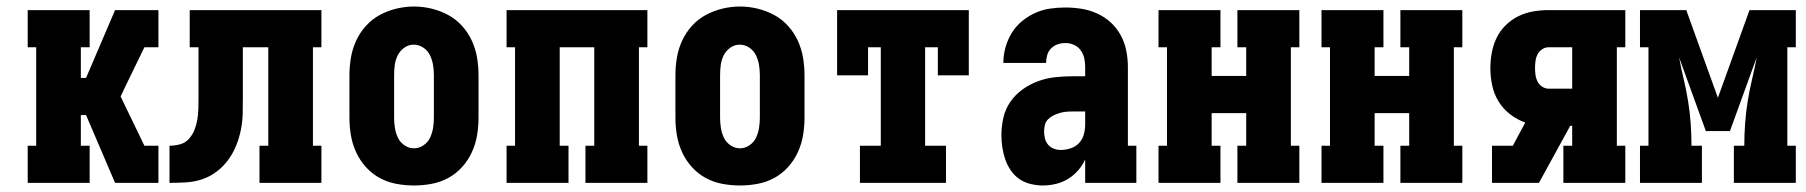

<svg xmlns="http://www.w3.org/2000/svg" viewBox="-20 -561 5540 589"><path d="M65 0V-114H91V-416H65V-530H255V-416H228V-322H244L333 -530H466V-416H423L370 -307L350 -265L423 -114H466V0H333L244 -208H228V-114H255V0Z M500 0V-114Q517 -114 533 -118.5Q549 -123 560 -135.5Q571 -148 577 -163.5Q583 -179 585.5 -195Q588 -211 588.5 -228Q589 -245 589 -261V-262Q589 -262 589 -262Q589 -262 589 -262V-263Q589 -263 589 -263Q589 -263 589 -263V-416H562V-530H966V-416H940V-114H966V0H776V-114H803V-416H725V-264Q725 -238 724.5 -213Q724 -188 719 -163Q714 -138 704.5 -114.5Q695 -91 680 -70.5Q665 -50 644.5 -34.5Q624 -19 600 -11Q576 -3 550.5 -1.5Q525 0 500 0Z M1250 8Q1223 8 1196 3Q1169 -2 1145 -15Q1121 -28 1102.5 -48.5Q1084 -69 1072.5 -94Q1061 -119 1056.5 -146Q1052 -173 1052 -200V-330Q1052 -357 1056.5 -384Q1061 -411 1072.5 -436Q1084 -461 1102.5 -481.5Q1121 -502 1145 -515Q1169 -528 1196 -534.5Q1223 -541 1250 -541Q1277 -541 1304 -534.5Q1331 -528 1355 -515Q1379 -502 1397.5 -481.5Q1416 -461 1427.5 -436Q1439 -411 1443.5 -384Q1448 -357 1448 -330V-200Q1448 -173 1443.5 -146Q1439 -119 1427.5 -94Q1416 -69 1397.5 -48.5Q1379 -28 1355 -15Q1331 -2 1304 3Q1277 8 1250 8ZM1250 -106Q1266 -106 1279.5 -115.5Q1293 -125 1299.5 -139Q1306 -153 1308.5 -168.5Q1311 -184 1311 -200V-330Q1311 -346 1308.5 -361.5Q1306 -377 1299 -391.5Q1292 -406 1278.5 -415Q1265 -424 1249 -424Q1233 -424 1220 -414.5Q1207 -405 1200 -391Q1193 -377 1191 -361.5Q1189 -346 1189 -330V-200Q1189 -184 1191.5 -168.5Q1194 -153 1200.5 -139Q1207 -125 1220.5 -115.5Q1234 -106 1250 -106Z M1534 0V-114H1560V-416H1534V-530H1966V-416H1940V-114H1966V0H1776V-114H1803V-416H1697V-114H1724V0Z M2250 8Q2223 8 2196 3Q2169 -2 2145 -15Q2121 -28 2102.5 -48.5Q2084 -69 2072.5 -94Q2061 -119 2056.5 -146Q2052 -173 2052 -200V-330Q2052 -357 2056.5 -384Q2061 -411 2072.5 -436Q2084 -461 2102.5 -481.5Q2121 -502 2145 -515Q2169 -528 2196 -534.5Q2223 -541 2250 -541Q2277 -541 2304 -534.5Q2331 -528 2355 -515Q2379 -502 2397.5 -481.5Q2416 -461 2427.5 -436Q2439 -411 2443.5 -384Q2448 -357 2448 -330V-200Q2448 -173 2443.5 -146Q2439 -119 2427.5 -94Q2416 -69 2397.5 -48.5Q2379 -28 2355 -15Q2331 -2 2304 3Q2277 8 2250 8ZM2250 -106Q2266 -106 2279.5 -115.5Q2293 -125 2299.5 -139Q2306 -153 2308.5 -168.5Q2311 -184 2311 -200V-330Q2311 -346 2308.5 -361.5Q2306 -377 2299 -391.5Q2292 -406 2278.5 -415Q2265 -424 2249 -424Q2233 -424 2220 -414.5Q2207 -405 2200 -391Q2193 -377 2191 -361.5Q2189 -346 2189 -330V-200Q2189 -184 2191.5 -168.5Q2194 -153 2200.5 -139Q2207 -125 2220.5 -115.5Q2234 -106 2250 -106Z M2618 0V-114H2682V-416H2643V-330H2548V-530H2952V-330H2857V-416H2818V-114H2882V0Z M3179 8Q3161 8 3142 3.5Q3123 -1 3107.5 -11.5Q3092 -22 3081 -38Q3070 -54 3064 -71.5Q3058 -89 3055 -108Q3052 -127 3052 -146Q3052 -173 3058 -199.5Q3064 -226 3079 -248Q3094 -270 3116 -286Q3138 -302 3163.5 -311.5Q3189 -321 3215.5 -324Q3242 -327 3269 -327H3309V-356Q3309 -370 3306 -383Q3303 -396 3295 -407Q3287 -418 3274.5 -423.5Q3262 -429 3248 -429Q3236 -429 3224.5 -425Q3213 -421 3204.5 -412.5Q3196 -404 3192.5 -392Q3189 -380 3189 -368H3058Q3058 -392 3064.5 -415.5Q3071 -439 3083.5 -459.5Q3096 -480 3114.5 -495.5Q3133 -511 3155 -521Q3177 -531 3200.5 -534.5Q3224 -538 3248 -538Q3273 -538 3298 -534Q3323 -530 3346 -519.5Q3369 -509 3387.5 -492Q3406 -475 3418 -453Q3430 -431 3435 -406Q3440 -381 3440 -356V-114H3466V0H3309V-72Q3301 -54 3287.5 -38.5Q3274 -23 3257 -12.5Q3240 -2 3220 3Q3200 8 3179 8ZM3234 -101Q3249 -101 3264.5 -106Q3280 -111 3290.5 -122.5Q3301 -134 3305 -149Q3309 -164 3309 -180V-219H3269Q3259 -219 3249 -218Q3239 -217 3229.5 -214Q3220 -211 3211 -206.5Q3202 -202 3195 -195Q3188 -188 3185.5 -178Q3183 -168 3183 -158Q3183 -147 3185.5 -136.5Q3188 -126 3195 -117.5Q3202 -109 3212.5 -105Q3223 -101 3234 -101Z M3534 0V-114H3560V-416H3534V-530H3724V-416H3697V-328H3803V-416H3776V-530H3966V-416H3940V-114H3966V0H3776V-114H3803V-214H3697V-114H3724V0Z M4034 0V-114H4060V-416H4034V-530H4224V-416H4197V-328H4303V-416H4276V-530H4466V-416H4440V-114H4466V0H4276V-114H4303V-214H4197V-114H4224V0Z M4557 0V-114H4621L4659 -185Q4634 -194 4612.5 -210.5Q4591 -227 4577 -250Q4563 -273 4557.5 -299.5Q4552 -326 4552 -352Q4552 -376 4556.5 -400Q4561 -424 4571.5 -445.5Q4582 -467 4599.5 -484Q4617 -501 4638.5 -511.5Q4660 -522 4683.5 -526Q4707 -530 4731 -530H4966V-416H4940V-114H4966V0H4776V-114H4803V-175H4797L4701 0ZM4731 -289H4803V-416H4731Q4720 -416 4711 -410Q4702 -404 4697 -394.5Q4692 -385 4690.5 -374Q4689 -363 4689 -352Q4689 -342 4690.5 -331Q4692 -320 4697 -310.5Q4702 -301 4711 -295Q4720 -289 4731 -289Z M5011 0V-114H5037V-416H5011V-530H5153L5250 -261L5347 -530H5489V-416H5463V-114H5489V0H5299V-114H5331Q5331 -148 5333.5 -182.5Q5336 -217 5341.5 -251Q5347 -285 5355 -318.5Q5363 -352 5369 -385L5287 -159H5213L5131 -385Q5137 -352 5145 -318.5Q5153 -285 5158.5 -251Q5164 -217 5166.5 -182.5Q5169 -148 5169 -114H5201V0Z"/></svg>

Font: Iosevka Slab Heavy
Style: Regular
Weight: 900
Monospace: yes
Designer: Belleve Invis
Foundry: Belleve Invis
Version: Version 11.1.0; ttfautohint (v1.8.3)